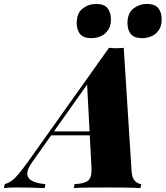

<svg xmlns="http://www.w3.org/2000/svg" viewBox="-116 -956 842 976"><path d="M47 -131Q20 -93 23 -69.5Q26 -46 51.5 -34.5Q77 -23 115 -20L111 0Q59 -2 28 -2.5Q-3 -3 -31 -3Q-52 -3 -66 -2.5Q-80 -2 -96 0L-92 -20Q-72 -26 -55.5 -38Q-39 -50 -19 -74.5Q1 -99 30 -139L438 -713Q456 -711 476.5 -711Q497 -711 513 -713L553 -84Q556 -48 571.5 -34.5Q587 -21 602 -20L598 0Q569 -2 520 -2.5Q471 -3 429 -3Q378 -3 332 -2.5Q286 -2 259 0L263 -20Q311 -22 331.5 -37.5Q352 -53 349 -104L326 -542L379 -600ZM149 -288H441L433 -268H131ZM274 -838Q274 -890 304.5 -913Q335 -936 373 -936Q413 -936 430.5 -914.5Q448 -893 448 -858Q448 -824 433 -802.5Q418 -781 395.5 -771.5Q373 -762 348 -762Q308 -762 291 -783Q274 -804 274 -838ZM532 -838Q532 -890 562.5 -913Q593 -936 631 -936Q671 -936 688.5 -914.5Q706 -893 706 -858Q706 -824 691 -802.5Q676 -781 653.5 -771.5Q631 -762 606 -762Q566 -762 549 -783Q532 -804 532 -838Z"/></svg>

Font: Playfair Display Black
Style: Italic
Weight: 900
Italic angle: -14°
Designer: Claus Eggers Sørensen
Foundry: Claus Eggers Sørensen
Version: Version 1.203